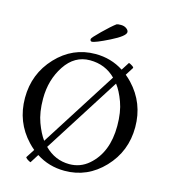

<svg xmlns="http://www.w3.org/2000/svg" viewBox="-123 -939 927 1050"><g transform="rotate(15 340.0 -414.0)"><path d="M291 -723.6Q291 -730.5 335.9 -774.4Q380.9 -818.4 407.2 -837.9Q413.1 -840.8 431.6 -840.8Q450.2 -840.8 462.9 -831.5Q475.6 -822.3 475.6 -811.5Q475.6 -789.1 397.5 -750Q319.3 -710.9 300.8 -710.9Q291 -710.9 291 -723.6ZM338.9 9.8Q250 9.8 178.7 -36.6L147.5 12.7Q138.7 9.8 127.4 2Q116.2 -5.9 119.1 -9.8L149.9 -57.6Q133.8 -70.8 118.7 -86.9Q27.3 -183.6 27.3 -320.3Q27.3 -457 118.7 -554.2Q210 -651.4 338.9 -651.4Q427.2 -651.4 498 -605.5L527.3 -651.4Q535.2 -649.4 546.9 -641.6Q558.6 -633.8 555.7 -629.9L526.9 -584.5Q543.9 -570.8 559.6 -554.2Q651.4 -457 651.4 -320.3Q651.4 -183.6 559.6 -86.9Q467.8 9.8 338.9 9.8ZM124 -341.8Q124 -263.7 144.5 -208.5Q165 -153.3 189.5 -120.1L463.9 -551.3Q405.3 -610.4 318.4 -610.4Q231.4 -610.4 177.7 -529.3Q124 -448.2 124 -341.8ZM354.5 -32.2Q417 -32.2 463.9 -72.8Q554.7 -151.4 554.7 -301.8Q554.7 -379.9 534.2 -435.5Q513.7 -491.2 488.3 -523.9L213.9 -92.3Q273.9 -32.2 354.5 -32.2Z"/></g></svg>

Font: CrimsonText-Roman
Style: Roman
Weight: 400
Version: Version 0.13